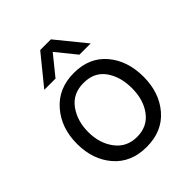

<svg xmlns="http://www.w3.org/2000/svg" viewBox="-202 -836 966 966"><g transform="rotate(-45 281.0 -353.0)"><path d="M199 -559H119L246 -715H322L449 -559H369L284 -664ZM283 -444Q207 -444 166 -388Q125 -332 125 -252Q125 -172 167 -116.5Q209 -61 282 -61Q355 -61 396 -115.5Q437 -170 437 -252.5Q437 -335 398 -389.5Q359 -444 283 -444ZM284 -514Q394 -514 456.5 -440Q519 -366 519 -252.5Q519 -139 455 -65Q391 9 280.5 9Q170 9 106.5 -64.5Q43 -138 43 -250.5Q43 -363 108.5 -438.5Q174 -514 284 -514Z"/></g></svg>

Font: Hind Vadodara
Style: Regular
Weight: 400
Designer: Hitesh Malaviya
Foundry: Indian Type Foundry
Version: Version 0.702;PS 1.0;hotconv 1.0.81;makeotf.lib2.5.63406